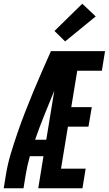

<svg xmlns="http://www.w3.org/2000/svg" viewBox="-37 -1009 583 1029"><path d="M-17 0 -5 -74Q4 -130 21 -186Q38 -242 57 -297.5Q76 -353 97.5 -408Q119 -463 141.5 -517.5Q164 -572 188 -626.5Q212 -681 236 -735H526L509 -630H377L345 -435H455L437 -330H327L290 -105H422L405 0H168L196 -172H123Q116 -147 110.5 -122.5Q105 -98 101 -74L89 0ZM151 -260H211L254 -523Q227 -458 200.5 -392Q174 -326 151 -260ZM312 -787 255 -843 404 -989 476 -921Z"/></svg>

Font: Iosevka Term Curly XBd Obl
Style: Regular
Weight: 800
Italic angle: -9°
Designer: Belleve Invis
Foundry: Belleve Invis
Version: Version 32.3.0